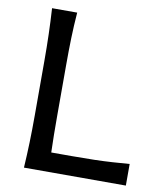

<svg xmlns="http://www.w3.org/2000/svg" viewBox="-84 -826 777 897"><g transform="rotate(10 304.5 -378.0)"><path d="M90.3 0Q94.2 -62.5 95.9 -120.8Q97.7 -179.2 97.7 -249.5V-503.9Q97.7 -575.2 95.9 -634Q94.2 -692.9 90.3 -756.3H209.5Q204.6 -692.9 202.9 -634Q201.2 -575.2 201.2 -503.9V-265.6Q201.2 -217.8 201.7 -176Q202.1 -134.3 203.6 -91.8H302.2Q362.3 -91.8 408.2 -93Q454.1 -94.2 493.4 -96.7Q532.7 -99.1 573.7 -102.5V0Z"/></g></svg>

Font: Pinar Medium
Style: Regular
Weight: 500
Designer: Amin Abedi
Version: Version 3.000